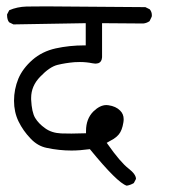

<svg xmlns="http://www.w3.org/2000/svg" viewBox="-20 -569 540 608"><path d="M251.5 -495.6V-425.3H247.1Q199.7 -425.3 156.5 -415.8Q113.3 -406.2 82.5 -379.2Q51.8 -352.1 38.1 -319.8Q24.4 -286.1 24.4 -250Q24.4 -213.9 38.8 -184.3Q53.2 -154.8 76.7 -130.4Q99.1 -106.4 128.4 -100.6Q167.5 -92.3 206.5 -92.3Q232.4 -92.3 264.6 -96.7Q351.6 9.8 381.3 19Q393.1 17.1 403.8 10.7Q410.6 -2 410.6 -2.4Q410.6 -17.1 387.2 -35.2Q360.8 -55.7 320.8 -112.8L317.9 -116.7Q332.5 -124.5 340.3 -129.4Q351.1 -136.7 356.4 -143.6Q366.7 -156.2 370.6 -180.7Q371.6 -186 371.6 -191.4Q371.6 -208 360.4 -218.8Q347.2 -232.4 323.2 -235.8Q319.8 -236.3 316.9 -236.3Q296.4 -236.3 275.4 -215.8Q252.4 -192.4 252.4 -154.3Q252.4 -152.8 252.4 -147Q224.1 -146 206.3 -146Q188.5 -146 173.8 -146.5Q143.1 -147.9 122.6 -163.1Q102.1 -177.7 91.3 -195.6Q80.6 -213.4 78.6 -253.9Q78.6 -256.3 78.6 -258.8Q78.6 -296.9 107.4 -326.2Q137.2 -357.4 162.1 -363.5Q187 -369.6 215.8 -372.1Q224.6 -372.6 232.9 -372.6Q253.4 -372.6 272.5 -368.7Q277.8 -367.7 280.3 -367.7Q282.7 -367.7 284.4 -367.7Q286.1 -367.7 288.1 -368.2Q290 -368.7 292 -369.1Q302.2 -373 303.2 -387.7V-495.6L433.6 -494.6Q444.3 -495.6 453.6 -502L460.4 -516.1Q460.9 -518.1 460.9 -520.5Q460.9 -531.7 454.1 -539.6L440.4 -546.4Q181.6 -548.8 126.7 -548.8Q71.8 -548.8 64 -548.3Q34.2 -547.4 9.3 -536.6L2.4 -523.4Q2.4 -522 2.4 -521Q2.4 -506.8 8.8 -498.5L22.5 -491.7Z"/></svg>

Font: Bakudai
Style: Light
Weight: 300
Version: Version 1.48